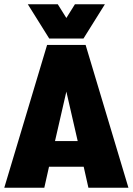

<svg xmlns="http://www.w3.org/2000/svg" viewBox="-20 -877 620 897"><path d="M0 0 200 -667H380L580 0H393L371 -98H209L187 0ZM237 -218H343L290 -449ZM470 -857 370 -697H210L110 -857H250L290 -793L330 -857Z"/></svg>

Font: Epunda Sans Black
Style: Regular
Weight: 900
Designer: Simon Atzbach
Foundry: typofactur
Version: Version 2.204; ttfautohint (v1.8.4.7-5d5b)